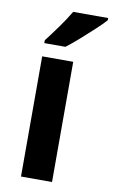

<svg xmlns="http://www.w3.org/2000/svg" viewBox="-87 -878 507 859"><g transform="rotate(10 166.5 -449.0)"><path d="M213 -66H72V-612H213ZM333 -822Q317 -804 287 -776Q257 -748 224.5 -719.5Q192 -691 167 -672H71V-685Q96 -717 125 -757.5Q154 -798 174 -832H333Z"/></g></svg>

Font: Noto Sans Malayalam UI SemiCondensed
Style: Bold
Weight: 700
Width: 4
Designer: Jelle Bosma - Monotype Design Team
Foundry: Monotype Imaging Inc.
Version: Version 2.104; ttfautohint (v1.8.4.7-5d5b)